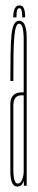

<svg xmlns="http://www.w3.org/2000/svg" viewBox="-20 -682 140 705"><path d="M68 0 67 -22V-363Q67 -476 67 -535.5Q67 -595 50.5 -595V-606Q78 -606 78 -542.2Q78 -478.5 78 -366V0ZM43 3Q18 3 18 -54Q18 -111 18 -183Q18 -255 18 -299Q18 -343 61 -343Q67 -343 73 -343V-332Q67 -332 58.5 -332Q29 -332 29 -293.8Q29 -255.5 29 -183Q29 -116 29 -62Q29 -8 45 -8Q55.5 -8 61.2 -22.2Q67 -36.5 67 -53L70.5 -39Q70.5 -24 64.2 -10.5Q58 3 43 3ZM18 -384.5Q18 -443 18.8 -485Q19.5 -527 22.2 -553.8Q25 -580.5 31.8 -593.2Q38.5 -606 50.5 -606L51.5 -600L50.5 -595Q42.5 -595 38.2 -581.2Q34 -567.5 32 -540.8Q30 -514 29.5 -474.8Q29 -435.5 29 -384.5ZM51.5 -662Q60 -662 64.5 -656.2Q69 -650.5 70.8 -640.5Q72.5 -630.5 72.5 -618H61.5Q61.5 -631.5 60.2 -638.8Q59 -646 56.8 -649Q54.5 -652 51.5 -652Q47.5 -652 45 -649Q42.5 -646 41.5 -638.5Q40.5 -631 40.5 -618H28.5Q28.5 -630.5 30.8 -640.5Q33 -650.5 38 -656.2Q43 -662 51.5 -662Z"/></svg>

Font: Anybody UltraCondensed Thin
Style: Regular
Weight: 100
Width: 1
Designer: Tyler Finck
Foundry: Etcetera Type Company
Version: Version 1.110